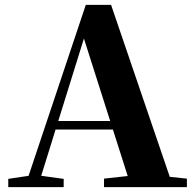

<svg xmlns="http://www.w3.org/2000/svg" viewBox="-20 -770 801 790"><path d="M14 0V-34L114 -49H133L242 -34V0ZM82 0 333 -750H437L693 0H520L314 -647H335L332 -633L135 0ZM194 -237 203 -272H527L536 -237ZM408 0V-35L544 -50H606L749 -35V0Z"/></svg>

Font: Noto Serif JP Black
Style: Regular
Weight: 900
Designer: Ryoko NISHIZUKA 西塚涼子 (kana & ideographs); Frank Grießhammer (Latin, Greek & Cyrillic); Wenlong ZHANG 张文龙 (bopomofo); San
Foundry: Adobe
Version: Version 2.003-H1;hotconv 1.1.1;makeotfexe 2.6.0